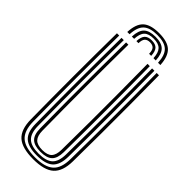

<svg xmlns="http://www.w3.org/2000/svg" viewBox="-309 -1001 1045 1045"><g transform="rotate(45 214.0 -478.0)"><path d="M214.5 -963.2Q279.5 -963.2 309 -935.8Q338.5 -908.2 341.8 -844.8H324Q321.5 -900.8 296.1 -924.9Q270.8 -949 214.5 -949Q158.2 -949 132.8 -924.9Q107.2 -900.8 104.8 -844.8H87.2Q90 -908.2 119.5 -935.8Q149 -963.2 214.5 -963.2ZM214.5 -935.2Q261.5 -935.2 282.9 -914.2Q304.2 -893.2 306.5 -844.8H288.8Q287 -885.5 269.8 -903.2Q252.5 -921 214.5 -921Q176.2 -921 159 -903.2Q141.8 -885.5 140 -844.8H122.5Q124.5 -893.2 145.8 -914.2Q167 -935.2 214.5 -935.2ZM214.5 -907Q243.5 -907 256.6 -892.5Q269.8 -878 271.2 -844.8H255.2Q255 -870.5 245.1 -881.6Q235.2 -892.8 214.5 -892.8Q194 -892.8 183.9 -881.6Q173.8 -870.5 173.5 -844.8H157.5Q159 -878 172.2 -892.5Q185.5 -907 214.5 -907ZM214.5 7.2Q128.8 7.2 91.1 -26.4Q53.5 -60 52.5 -137Q51.5 -217.8 51 -299.9Q50.5 -382 50.5 -465.1Q50.5 -548.2 51 -632Q51.5 -715.8 52.5 -800H70Q69.2 -720.8 68.6 -638.8Q68 -556.8 68 -473.2Q68 -389.8 68.5 -305.5Q69 -221.2 70 -137.2Q71 -67 104.9 -37Q138.8 -7 214.5 -7Q289.8 -7 323.6 -36.9Q357.5 -66.8 358.2 -137.2Q359.5 -219.2 359.9 -301.8Q360.2 -384.2 360.2 -467.2Q360.2 -550.2 359.8 -633.6Q359.2 -717 358.2 -800H376Q377.2 -689.2 377.8 -579Q378.2 -468.8 377.9 -358.5Q377.5 -248.2 376 -137Q374.8 -60 337.2 -26.4Q299.8 7.2 214.5 7.2ZM214.5 -21Q147.5 -21 118 -48.1Q88.5 -75.2 87.8 -137.5Q86.8 -220.5 86.2 -303.1Q85.8 -385.8 85.8 -468.4Q85.8 -551 86.4 -633.9Q87 -716.8 87.8 -800H105.2Q104.5 -720 103.9 -637.8Q103.2 -555.5 103.2 -472.1Q103.2 -388.8 103.8 -305Q104.2 -221.2 105.2 -137.8Q106.2 -82.5 131.6 -58.9Q157 -35.2 214.5 -35.2Q271.5 -35.2 296.9 -58.9Q322.2 -82.5 323 -137.8Q324.2 -219.5 324.6 -302.1Q325 -384.8 325 -467.6Q325 -550.5 324.5 -633.6Q324 -716.8 323 -800H340.8Q341.5 -716.5 342.1 -633.9Q342.8 -551.2 342.8 -468.8Q342.8 -386.2 342.4 -303.6Q342 -221 340.8 -137.5Q339.8 -75.2 310.4 -48.1Q281 -21 214.5 -21ZM214.5 -49.2Q166.5 -49.2 145 -69.8Q123.5 -90.2 123 -138Q121.5 -248.5 121.1 -358.5Q120.8 -468.5 121.2 -578.8Q121.8 -689 123 -800H140.5Q139.8 -720.5 139.1 -638.4Q138.5 -556.2 138.5 -472.8Q138.5 -389.2 139 -305.2Q139.5 -221.2 140.5 -138.2Q141 -98.8 157.9 -81Q174.8 -63.2 214.5 -63.2Q253.8 -63.2 270.5 -81Q287.2 -98.8 287.8 -138.2Q289.2 -248.2 289.6 -358.2Q290 -468.2 289.5 -578.8Q289 -689.2 287.8 -800H305.5Q306.2 -716.5 306.9 -633.8Q307.5 -551 307.5 -468.6Q307.5 -386.2 307.1 -303.8Q306.8 -221.2 305.5 -138Q304.8 -90 283.4 -69.6Q262 -49.2 214.5 -49.2Z"/></g></svg>

Font: Big Shoulders Inline Text Thin Medium
Style: Regular
Weight: 500
Version: Version 2.002